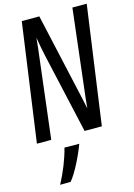

<svg xmlns="http://www.w3.org/2000/svg" viewBox="-158 -857 885 1268"><g transform="rotate(-15 284.0 -223.0)"><path d="M109 30 175 -520C179 -551 185 -600 189 -647C196 -603 206 -552 213 -520L337 30H455L568 -778H470L399 -171C397 -152 395 -131 393 -109C389 -130 384 -151 380 -170L244 -778H124L11 30ZM180 102C162 175 128 259 89 332L161 331C201 284 253 179 281 103Z"/></g></svg>

Font: Smiley Sans Oblique
Style: Regular
Weight: 400
Italic angle: -8°
Designer: oooooohmygosh, Nagisa Chen, Janine Sui, Heda Shi, Jian Li
Foundry: atelierAnchor
Version: Version 2.0.1